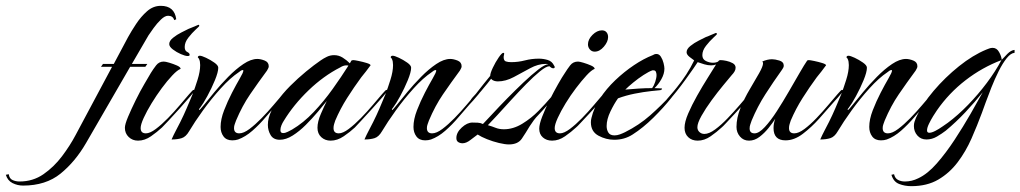

<svg xmlns="http://www.w3.org/2000/svg" viewBox="-277 -478 3497 658"><path d="M-198 158Q-217 158 -234 149.5Q-251 141 -257 121L-247 119Q-245 134 -234 139Q-223 144 -210 144Q-164 144 -128 119Q-92 94 -64.5 57.5Q-37 21 -18 -15L107 -249H69L76 -259H113L162 -351Q173 -371 189.5 -396Q206 -421 227 -439.5Q248 -458 274 -458Q321 -458 327 -412L320 -409Q316 -424 299 -424Q288 -424 274.5 -411Q261 -398 249.5 -382Q238 -366 232 -357L175 -259H228L221 -249H169L18 12Q-19 76 -69.5 117Q-120 158 -198 158ZM366 -286Q358 -286 343 -292.5Q328 -299 315.5 -308.5Q303 -318 303 -327Q303 -338 316 -348.5Q329 -359 345 -367Q361 -375 369 -379Q371 -380 379 -383Q387 -386 394.5 -389.5Q402 -393 403 -393Q406 -393 406 -389Q406 -388 393.5 -376.5Q381 -365 368.5 -349Q356 -333 356 -317Q356 -304 364.5 -300Q373 -296 373 -290Q373 -286 366 -286ZM196 4Q177 4 164 -8.5Q151 -21 151 -40Q151 -52 162 -78Q173 -104 188 -134.5Q203 -165 218 -190.5Q233 -216 240 -228Q248 -241 258 -254Q268 -267 284 -267Q290 -267 303.5 -263Q317 -259 329.5 -253.5Q342 -248 342 -242Q331 -238 313.5 -219.5Q296 -201 277.5 -176Q259 -151 242.5 -124Q226 -97 215.5 -74Q205 -51 205 -39Q205 -21 223 -21Q237 -21 257 -36Q277 -51 298.5 -73Q320 -95 339 -117.5Q358 -140 371 -155Q384 -170 386 -170Q389 -170 389 -166Q389 -164 374 -146.5Q359 -129 338.5 -106Q318 -83 300.5 -64.5Q283 -46 278 -41Q262 -26 240.5 -11Q219 4 196 4Z M519 3Q499 3 489 -10.5Q479 -24 479 -43Q479 -69 491 -100Q503 -131 518 -160Q533 -189 545 -209.5Q557 -230 557 -236Q557 -238 555 -238Q552 -238 548 -235.5Q544 -233 542 -231Q512 -211 479.5 -175Q447 -139 418.5 -99.5Q390 -60 371 -28Q360 -9 345.5 -4.5Q331 0 311 0Q318 -16 326 -31Q334 -46 341 -60Q353 -84 363 -107.5Q373 -131 383 -155Q391 -176 400 -204.5Q409 -233 409 -255Q409 -261 408 -267Q407 -273 404 -278Q401 -281 401 -281Q401 -287 408 -287Q414 -287 429 -280Q444 -273 457.5 -263.5Q471 -254 471 -246Q471 -231 459.5 -203Q448 -175 433.5 -148.5Q419 -122 409 -109Q408 -108 406.5 -106Q405 -104 405 -102L406 -101Q408 -101 422 -118.5Q436 -136 457.5 -162Q479 -188 505 -214.5Q531 -241 557 -258.5Q583 -276 605 -276Q616 -276 630 -270.5Q644 -265 644 -251Q644 -247 642 -243.5Q640 -240 638 -236Q607 -194 580 -154.5Q553 -115 532 -65Q530 -59 527.5 -52.5Q525 -46 525 -39Q525 -21 543 -21Q558 -21 578 -36Q598 -51 619.5 -73Q641 -95 660 -117.5Q679 -140 692 -155Q705 -170 707 -170Q710 -170 710 -166Q710 -165 701.5 -154.5Q693 -144 684 -134Q675 -124 672 -121Q655 -102 633.5 -76.5Q612 -51 588 -30Q564 -9 539 0Q530 3 519 3Z M856 4Q837 4 824 -8Q811 -20 811 -40Q811 -61 822.5 -87.5Q834 -114 843 -132Q831 -117 812 -94.5Q793 -72 771 -50Q749 -28 726 -13.5Q703 1 682 1Q660 1 650.5 -15Q641 -31 641 -50Q641 -62 644 -74Q651 -100 671 -128.5Q691 -157 717.5 -183.5Q744 -210 772 -233Q800 -256 822 -271Q832 -278 843.5 -283.5Q855 -289 868 -289Q884 -289 897.5 -280.5Q911 -272 922 -261Q925 -266 926.5 -269Q928 -272 934 -272Q938 -272 952.5 -269Q967 -266 980 -262Q993 -258 993 -254Q993 -253 992 -253Q985 -243 977 -233Q969 -223 961 -213Q936 -179 912.5 -142Q889 -105 872 -65Q870 -59 868 -52.5Q866 -46 866 -39Q866 -21 884 -21Q898 -21 918 -36Q938 -51 959.5 -73Q981 -95 1000 -117.5Q1019 -140 1032 -155Q1045 -170 1047 -170Q1050 -170 1050 -166Q1050 -164 1035 -146.5Q1020 -129 999 -106Q978 -83 961 -64.5Q944 -46 939 -41Q923 -26 901 -11Q879 4 856 4ZM693 -22Q701 -22 709.5 -26.5Q718 -31 724 -34Q763 -57 798 -94Q833 -131 863 -173Q893 -215 917 -253Q915 -254 910 -254Q900 -254 889 -247Q832 -218 780.5 -168.5Q729 -119 695 -63Q691 -57 687.5 -48.5Q684 -40 684 -32Q684 -22 693 -22Z M1180 3Q1160 3 1150 -10.5Q1140 -24 1140 -43Q1140 -69 1152 -100Q1164 -131 1179 -160Q1194 -189 1206 -209.5Q1218 -230 1218 -236Q1218 -238 1216 -238Q1213 -238 1209 -235.5Q1205 -233 1203 -231Q1173 -211 1140.5 -175Q1108 -139 1079.5 -99.5Q1051 -60 1032 -28Q1021 -9 1006.5 -4.5Q992 0 972 0Q979 -16 987 -31Q995 -46 1002 -60Q1014 -84 1024 -107.5Q1034 -131 1044 -155Q1052 -176 1061 -204.5Q1070 -233 1070 -255Q1070 -261 1069 -267Q1068 -273 1065 -278Q1062 -281 1062 -281Q1062 -287 1069 -287Q1075 -287 1090 -280Q1105 -273 1118.5 -263.5Q1132 -254 1132 -246Q1132 -231 1120.5 -203Q1109 -175 1094.5 -148.5Q1080 -122 1070 -109Q1069 -108 1067.5 -106Q1066 -104 1066 -102L1067 -101Q1069 -101 1083 -118.5Q1097 -136 1118.5 -162Q1140 -188 1166 -214.5Q1192 -241 1218 -258.5Q1244 -276 1266 -276Q1277 -276 1291 -270.5Q1305 -265 1305 -251Q1305 -247 1303 -243.5Q1301 -240 1299 -236Q1268 -194 1241 -154.5Q1214 -115 1193 -65Q1191 -59 1188.5 -52.5Q1186 -46 1186 -39Q1186 -21 1204 -21Q1219 -21 1239 -36Q1259 -51 1280.5 -73Q1302 -95 1321 -117.5Q1340 -140 1353 -155Q1366 -170 1368 -170Q1371 -170 1371 -166Q1371 -165 1362.5 -154.5Q1354 -144 1345 -134Q1336 -124 1333 -121Q1316 -102 1294.5 -76.5Q1273 -51 1249 -30Q1225 -9 1200 0Q1191 3 1180 3Z M1467 17Q1454 17 1433 12Q1412 7 1392 -1Q1372 -9 1360 -17Q1350 -10 1335.5 1.5Q1321 13 1308 13Q1300 13 1293.5 9Q1287 5 1287 -5Q1287 -24 1305.5 -41Q1324 -58 1342 -58Q1351 -58 1360.5 -57.5Q1370 -57 1378 -53Q1389 -64 1411 -88Q1433 -112 1461 -140.5Q1489 -169 1517 -195.5Q1545 -222 1567.5 -239.5Q1590 -257 1602 -258Q1599 -259 1593 -259Q1567 -259 1539.5 -244Q1512 -229 1484 -214Q1456 -199 1429 -199Q1423 -199 1416.5 -201Q1410 -203 1406 -208Q1403 -204 1393.5 -192Q1384 -180 1372 -166Q1360 -152 1351 -142Q1342 -132 1340 -132Q1338 -132 1336 -135Q1337 -136 1337 -136.5Q1337 -137 1337 -137Q1342 -144 1348 -150Q1354 -156 1359 -163Q1370 -177 1381 -191Q1392 -205 1403 -218Q1403 -227 1412 -246Q1421 -265 1432 -281Q1443 -297 1448 -297Q1451 -297 1451 -294Q1451 -292 1450 -289Q1449 -286 1449 -283Q1449 -270 1456.5 -267.5Q1464 -265 1475 -265Q1499 -265 1522 -271Q1545 -277 1570 -277Q1585 -277 1600 -272.5Q1615 -268 1622 -253Q1624 -251 1624 -248Q1624 -244 1619 -244Q1615 -244 1611.5 -246.5Q1608 -249 1606 -251Q1595 -251 1573.5 -233.5Q1552 -216 1526 -189.5Q1500 -163 1474 -134.5Q1448 -106 1427 -83Q1406 -60 1395 -49Q1409 -45 1421.5 -40Q1434 -35 1450 -35Q1482 -35 1513 -54Q1544 -73 1568.5 -98Q1593 -123 1609 -142Q1625 -161 1627 -161Q1630 -161 1630 -156Q1630 -154 1621.5 -144Q1613 -134 1602 -121.5Q1591 -109 1581.5 -98.5Q1572 -88 1569 -85Q1560 -76 1552.5 -66Q1545 -56 1538 -45Q1525 -23 1511.5 -3Q1498 17 1467 17Z M1761 -301Q1751 -301 1744.5 -308.5Q1738 -316 1738 -326Q1738 -343 1753.5 -358.5Q1769 -374 1786 -374Q1796 -374 1801.5 -367.5Q1807 -361 1807 -351Q1807 -335 1792.5 -318Q1778 -301 1761 -301ZM1615 4Q1596 4 1583.5 -7Q1571 -18 1571 -37Q1571 -52 1581 -78Q1591 -104 1606 -134Q1621 -164 1635.5 -189.5Q1650 -215 1659 -228Q1667 -241 1677 -254Q1687 -267 1704 -267Q1709 -267 1722.5 -263Q1736 -259 1748.5 -253.5Q1761 -248 1761 -242Q1750 -238 1733 -219.5Q1716 -201 1697 -176Q1678 -151 1661.5 -124Q1645 -97 1634.5 -74Q1624 -51 1624 -39Q1624 -21 1642 -21Q1656 -21 1676 -36Q1696 -51 1717.5 -73Q1739 -95 1758 -117.5Q1777 -140 1790 -155Q1803 -170 1805 -170Q1809 -170 1809 -166Q1809 -164 1799 -152Q1789 -140 1773.5 -122.5Q1758 -105 1741.5 -87.5Q1725 -70 1713 -57Q1701 -44 1697 -41Q1681 -26 1659.5 -11Q1638 4 1615 4Z M1828 1Q1800 1 1774 -13Q1748 -27 1748 -59Q1748 -63 1748.5 -66.5Q1749 -70 1750 -74Q1758 -108 1779.5 -141Q1801 -174 1831.5 -203Q1862 -232 1895.5 -254.5Q1929 -277 1960 -289Q1963 -291 1966 -292Q1969 -293 1973 -293Q1982 -293 1988 -283.5Q1994 -274 1997 -262Q2000 -250 2000 -243Q2000 -225 1989.5 -206.5Q1979 -188 1966 -176Q1972 -176 1978 -175.5Q1984 -175 1990 -175Q1992 -175 1992 -173Q1992 -172 1990 -171Q1988 -170 1986 -169L1956 -166Q1928 -163 1898 -157Q1868 -151 1841 -141Q1828 -123 1815 -96Q1802 -69 1802 -46Q1802 -33 1808 -23.5Q1814 -14 1829 -14Q1838 -14 1847.5 -17.5Q1857 -21 1865 -25Q1913 -49 1951 -82.5Q1989 -116 2025 -155Q2027 -157 2028 -157Q2030 -157 2030 -155Q2030 -152 2028 -148.5Q2026 -145 2024 -143Q1997 -109 1962 -74.5Q1927 -40 1891 -17Q1863 1 1828 1ZM1866 -171Q1889 -173 1912 -174.5Q1935 -176 1958 -176Q1964 -184 1968.5 -197.5Q1973 -211 1973 -221Q1973 -226 1971 -231.5Q1969 -237 1962 -237H1959Q1947 -233 1928.5 -221Q1910 -209 1893 -195Q1876 -181 1866 -171Z M2114 4Q2094 4 2081.5 -8Q2069 -20 2069 -40Q2069 -60 2081.5 -89Q2094 -118 2112 -150Q2130 -182 2148 -210.5Q2166 -239 2177 -257Q2170 -254 2160 -254Q2149 -254 2137 -257.5Q2125 -261 2114 -265Q2111 -260 2099.5 -243.5Q2088 -227 2072.5 -205.5Q2057 -184 2041 -164Q2025 -144 2013.5 -130.5Q2002 -117 1998 -117Q1995 -117 1995 -120Q1995 -122 1998 -125Q2009 -139 2020.5 -152Q2032 -165 2043 -179Q2060 -200 2075 -223Q2090 -246 2102 -271Q2096 -275 2086 -283Q2076 -291 2076 -299Q2076 -310 2089 -320.5Q2102 -331 2118 -339Q2134 -347 2142 -351Q2146 -352 2160.5 -358.5Q2175 -365 2176 -365Q2180 -365 2180 -361Q2180 -360 2167.5 -348.5Q2155 -337 2142.5 -321Q2130 -305 2130 -289Q2130 -275 2142 -269Q2154 -263 2166 -263Q2177 -263 2184 -267Q2187 -272 2192 -272Q2200 -272 2212 -269.5Q2224 -267 2234 -261.5Q2244 -256 2244 -246Q2244 -239 2240 -232.5Q2236 -226 2231 -221Q2221 -209 2201.5 -185.5Q2182 -162 2161.5 -134Q2141 -106 2127 -81Q2113 -56 2113 -42Q2113 -32 2120 -25.5Q2127 -19 2137 -19Q2153 -19 2174 -34.5Q2195 -50 2216.5 -72.5Q2238 -95 2257 -117Q2276 -139 2289 -154.5Q2302 -170 2304 -170Q2308 -170 2308 -166Q2308 -164 2298 -152Q2288 -140 2272.5 -122.5Q2257 -105 2240.5 -87.5Q2224 -70 2212 -57Q2200 -44 2196 -41Q2180 -26 2158.5 -11Q2137 4 2114 4Z M2290 4Q2271 4 2259 -10Q2247 -24 2247 -43Q2247 -74 2260.5 -107.5Q2274 -141 2292.5 -172Q2311 -203 2324.5 -227Q2338 -251 2338 -261Q2338 -266 2335 -267Q2353 -275 2369 -275Q2379 -275 2394 -270.5Q2409 -266 2409 -253Q2409 -249 2407 -245.5Q2405 -242 2403 -239Q2373 -197 2346 -155Q2319 -113 2299 -65Q2297 -59 2294.5 -52Q2292 -45 2292 -38Q2292 -21 2309 -21Q2324 -21 2344 -42.5Q2364 -64 2385 -96.5Q2406 -129 2426.5 -164.5Q2447 -200 2463.5 -228.5Q2480 -257 2489 -270Q2490 -272 2495 -272Q2499 -272 2513.5 -269Q2528 -266 2541 -262Q2554 -258 2554 -254Q2554 -253 2553 -253Q2546 -243 2538 -233Q2530 -223 2522 -213Q2497 -179 2473.5 -142Q2450 -105 2433 -65Q2431 -59 2429 -52.5Q2427 -46 2427 -39Q2427 -21 2445 -21Q2460 -21 2480 -36Q2500 -51 2521 -73Q2542 -95 2561 -117.5Q2580 -140 2593 -155Q2606 -170 2608 -170Q2612 -170 2612 -166Q2612 -165 2603.5 -154.5Q2595 -144 2585.5 -134Q2576 -124 2574 -121Q2556 -100 2530 -71Q2504 -42 2474.5 -19.5Q2445 3 2415 3Q2374 3 2374 -39Q2374 -56 2380 -71Q2371 -57 2357 -39.5Q2343 -22 2326 -9Q2309 4 2290 4Z M2742 3Q2722 3 2712 -10.5Q2702 -24 2702 -43Q2702 -69 2714 -100Q2726 -131 2741 -160Q2756 -189 2768 -209.5Q2780 -230 2780 -236Q2780 -238 2778 -238Q2775 -238 2771 -235.5Q2767 -233 2765 -231Q2735 -211 2702.5 -175Q2670 -139 2641.5 -99.5Q2613 -60 2594 -28Q2583 -9 2568.5 -4.5Q2554 0 2534 0Q2541 -16 2549 -31Q2557 -46 2564 -60Q2576 -84 2586 -107.5Q2596 -131 2606 -155Q2614 -176 2623 -204.5Q2632 -233 2632 -255Q2632 -261 2631 -267Q2630 -273 2627 -278Q2624 -281 2624 -281Q2624 -287 2631 -287Q2637 -287 2652 -280Q2667 -273 2680.5 -263.5Q2694 -254 2694 -246Q2694 -231 2682.5 -203Q2671 -175 2656.5 -148.5Q2642 -122 2632 -109Q2631 -108 2629.5 -106Q2628 -104 2628 -102L2629 -101Q2631 -101 2645 -118.5Q2659 -136 2680.5 -162Q2702 -188 2728 -214.5Q2754 -241 2780 -258.5Q2806 -276 2828 -276Q2839 -276 2853 -270.5Q2867 -265 2867 -251Q2867 -247 2865 -243.5Q2863 -240 2861 -236Q2830 -194 2803 -154.5Q2776 -115 2755 -65Q2753 -59 2750.5 -52.5Q2748 -46 2748 -39Q2748 -21 2766 -21Q2781 -21 2801 -36Q2821 -51 2842.5 -73Q2864 -95 2883 -117.5Q2902 -140 2915 -155Q2928 -170 2930 -170Q2933 -170 2933 -166Q2933 -165 2924.5 -154.5Q2916 -144 2907 -134Q2898 -124 2895 -121Q2878 -102 2856.5 -76.5Q2835 -51 2811 -30Q2787 -9 2762 0Q2753 3 2742 3Z M2846 160Q2824 160 2804.5 152.5Q2785 145 2778 121L2787 119Q2790 133 2800.5 138.5Q2811 144 2824 144Q2848 144 2870 133Q2902 118 2933.5 82Q2965 46 2994.5 1Q3024 -44 3049 -87.5Q3074 -131 3091 -162Q3063 -127 3031 -93Q2999 -59 2964 -30Q2951 -20 2934 -10Q2917 0 2898 0Q2879 0 2867 -13.5Q2855 -27 2855 -46Q2855 -54 2857 -60.5Q2859 -67 2862 -74Q2883 -120 2922.5 -166.5Q2962 -213 3009.5 -251Q3057 -289 3103 -308Q3108 -310 3113.5 -312Q3119 -314 3125 -314Q3139 -314 3147 -299.5Q3155 -285 3156 -273Q3163 -281 3175.5 -293.5Q3188 -306 3200 -307V-297Q3187 -296 3173 -278.5Q3159 -261 3145.5 -234Q3132 -207 3120.5 -178Q3109 -149 3100.5 -125.5Q3092 -102 3088 -91Q3072 -48 3052.5 -3.5Q3033 41 3005 78Q2977 115 2938.5 137.5Q2900 160 2846 160ZM2908 -23Q2916 -23 2928.5 -29.5Q2941 -36 2953 -44.5Q2965 -53 2971 -57Q3006 -83 3040.5 -118.5Q3075 -154 3105 -194Q3135 -234 3155 -272Q3089 -247 3032 -203Q2975 -159 2934 -100Q2929 -93 2921 -80Q2913 -67 2906.5 -53.5Q2900 -40 2900 -31Q2900 -23 2908 -23Z"/></svg>

Font: Caramel
Style: Regular
Weight: 400
Designer: Robert E. Leuschke
Foundry: Robert E. Leuschke
Version: Version 1.010